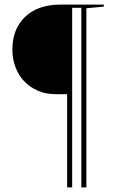

<svg xmlns="http://www.w3.org/2000/svg" viewBox="-20 -710 513 838"><path d="M273 108V-299H222Q179 -299 144 -314.5Q109 -330 84.5 -356.5Q60 -383 47 -418.5Q34 -454 34 -493Q34 -584 90 -637Q146 -690 245 -690H433V-681L357 -674V108H335V-676H295V108Z"/></svg>

Font: Libre Caslon Display
Style: Regular
Weight: 400
Designer: Pablo Impallari, Rodrigo Fuenzalida
Foundry: Pablo Impallari, Rodrigo Fuenzalida
Version: Version 1.002; ttfautohint (v1.5)